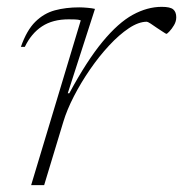

<svg xmlns="http://www.w3.org/2000/svg" viewBox="-20 -541 535 561"><path d="M216 -481.5Q209 -484 199 -484.2Q189 -484.5 180.5 -484.5Q134 -484.5 102.8 -464Q71.5 -443.5 52.5 -404H41Q58 -452.5 83 -477.2Q108 -502 140.2 -510.8Q172.5 -519.5 211.5 -519.5Q222.5 -519.5 236 -518.2Q249.5 -517 257.5 -515L178 -268.5H182.5Q234 -364 279.8 -419.2Q325.5 -474.5 368 -497.8Q410.5 -521 452.5 -521Q477.5 -521 486.2 -513.5Q495 -506 495 -490.5Q495 -478.5 488.5 -467.5Q482 -456.5 475 -449.2Q468 -442 466.5 -442Q465 -442 456.8 -447.5Q448.5 -453 438.5 -459.5Q429 -466.5 420.2 -472Q411.5 -477.5 409 -477.5Q385 -477.5 356.5 -458.5Q328 -439.5 298.8 -408Q269.5 -376.5 243 -338Q216.5 -299.5 196 -259.8Q175.5 -220 165 -185L109 0H71Z"/></svg>

Font: Newsreader Caption ExtraLight
Style: Italic
Weight: 275
Italic angle: -17°
Designer: Hugues Gentile
Foundry: Production Type
Version: Version 1.001